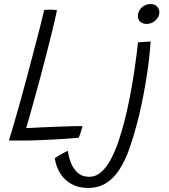

<svg xmlns="http://www.w3.org/2000/svg" viewBox="-20 -696 832 947"><path d="M24 -3Q32.5 -30.5 46.8 -78.8Q61 -127 77.8 -187.5Q94.5 -248 112 -312.5Q129 -377.5 145.8 -440.8Q162.5 -504 176.2 -557.5Q190 -611 198 -646.5Q202.5 -647 211 -647.8Q219.5 -648.5 227.5 -648.5Q236.5 -648.5 247.2 -647.5Q258 -646.5 261 -646Q252.5 -604 238.8 -547.8Q225 -491.5 209 -429.2Q193 -367 176.5 -305.2Q160 -243.5 145 -190.5Q133 -147.5 123.8 -114.5Q114.5 -81.5 109 -64Q141 -66 188.8 -68Q236.5 -70 289 -72Q341.5 -74 387 -74Q385 -66.5 382 -56Q379 -45.5 375.5 -35Q372 -24.5 368.5 -16.5Q314 -12 268.5 -9.2Q223 -6.5 183 -5Q142 -3 103.2 -2.8Q64.5 -2.5 24 -3ZM654.5 -82Q637.5 -17 617.2 39.8Q597 96.5 569.5 139.5Q542 182.5 504 206.8Q466 231 413.5 231Q368.5 231 334 212.5Q299.5 194 278.2 161Q257 128 250 84.5Q263 75 282.2 64.2Q301.5 53.5 315 48Q318 75.5 329.2 105.2Q340.5 135 362.5 155.5Q384.5 176 419.5 176Q453 176 479.8 152Q506.5 128 527.2 88.8Q548 49.5 563.8 2.8Q579.5 -44 591.5 -89.5Q607 -148.5 620 -215Q633 -281.5 643.2 -350.8Q653.5 -420 660.5 -487L723 -491.5Q720 -445.5 713.8 -394Q707.5 -342.5 698.5 -288.8Q689.5 -235 678.5 -182.5Q667.5 -130 654.5 -82ZM723 -676Q743.5 -676 754.8 -663.8Q766 -651.5 766 -636Q766 -621 757.5 -607.8Q749 -594.5 734.5 -586.2Q720 -578 702.5 -578Q684.5 -578 672.2 -588.5Q660 -599 660 -615.5Q660 -632.5 668.5 -646Q677 -659.5 691.2 -667.8Q705.5 -676 723 -676Z"/></svg>

Font: Grandstander Thin ExtraLight
Style: Italic
Weight: 250
Italic angle: -15°
Version: Version 1.200